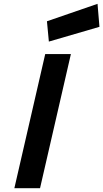

<svg xmlns="http://www.w3.org/2000/svg" viewBox="-20 -982 539 1002"><path d="M189 0C189 0 350 -700 350 -700C350 -700 216 -700 216 -700C216 -700 55 0 55 0C55 0 189 0 189 0ZM499 -842C499 -842 489 -962 489 -962C489 -962 225 -871 225 -871C225 -871 235 -765 235 -765C235 -765 499 -842 499 -842Z"/></svg>

Font: My Font
Style: Bold Italic
Weight: 500
Version: Version 0.001